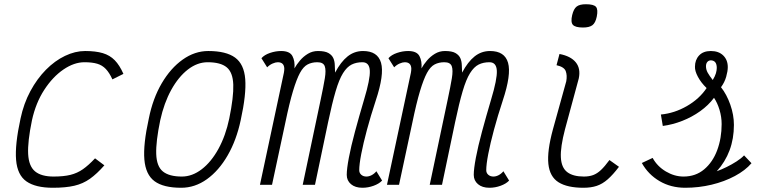

<svg xmlns="http://www.w3.org/2000/svg" viewBox="-20 -873 3640 907"><path d="M429 -125 473 -92Q438 -52 405 -28.5Q372 -5 331 4.5Q290 14 230 14Q148 14 105 -16Q62 -46 56 -117.5Q50 -189 77 -313Q92 -384 123.5 -442.5Q155 -501 197 -543.5Q239 -586 287 -609Q335 -632 382 -632Q432 -632 465.5 -622Q499 -612 522 -588.5Q545 -565 563 -524L511 -498Q497 -529 480 -547Q463 -565 439 -572Q415 -579 379 -579Q330 -579 279.5 -544.5Q229 -510 189 -448.5Q149 -387 131 -305Q110 -203 113 -145.5Q116 -88 145.5 -63.5Q175 -39 233 -39Q281 -39 313 -47Q345 -55 371.5 -73.5Q398 -92 429 -125Z M836 14Q752 14 710 -17Q668 -48 662 -119.5Q656 -191 683 -313Q702 -408 744 -479.5Q786 -551 843 -591.5Q900 -632 964 -632Q1048 -632 1090.5 -601Q1133 -570 1138.5 -499Q1144 -428 1117 -305Q1097 -211 1055.5 -139Q1014 -67 957.5 -26.5Q901 14 836 14ZM839 -39Q888 -39 933 -73.5Q978 -108 1012 -170Q1046 -232 1063 -313Q1084 -415 1082 -473Q1080 -531 1051 -555Q1022 -579 961 -579Q912 -579 867.5 -544.5Q823 -510 789 -448.5Q755 -387 737 -305Q716 -204 718 -145.5Q720 -87 749.5 -63Q779 -39 839 -39Z M1692 14Q1658 14 1638 -3Q1618 -20 1618 -47Q1618 -75 1628 -128Q1638 -181 1657 -251.5Q1676 -322 1700 -403Q1729 -499 1727 -539Q1725 -579 1692 -579Q1663 -579 1641 -568Q1619 -557 1600.5 -527.5Q1582 -498 1565.5 -442Q1549 -386 1530 -296L1468 0H1410L1495 -403Q1508 -464 1514.5 -503Q1521 -542 1514 -560.5Q1507 -579 1479 -579Q1453 -579 1433 -568.5Q1413 -558 1397 -528.5Q1381 -499 1364 -442.5Q1347 -386 1328 -294L1265 0H1208L1321 -529Q1322 -534 1322.5 -539.5Q1323 -545 1323 -549Q1322 -579 1292 -579Q1282 -579 1268 -573Q1254 -567 1242 -555L1215 -598Q1229 -614 1255.5 -623Q1282 -632 1308 -632Q1349 -632 1361.5 -608Q1374 -584 1371 -550Q1381 -568 1397 -587Q1413 -606 1434.5 -619Q1456 -632 1482 -632Q1515 -632 1531.5 -622.5Q1548 -613 1554.5 -598.5Q1561 -584 1561.5 -565.5Q1562 -547 1563 -530Q1590 -581 1622 -606.5Q1654 -632 1695 -632Q1764 -632 1780 -576.5Q1796 -521 1755 -398Q1731 -325 1713.5 -260Q1696 -195 1686.5 -145.5Q1677 -96 1677 -69Q1677 -56 1686.5 -47.5Q1696 -39 1711 -39Q1723 -39 1735.5 -45.5Q1748 -52 1758 -64L1785 -20Q1771 -5 1745 4.5Q1719 14 1692 14Z M2292 14Q2258 14 2238 -3Q2218 -20 2218 -47Q2218 -75 2228 -128Q2238 -181 2257 -251.5Q2276 -322 2300 -403Q2329 -499 2327 -539Q2325 -579 2292 -579Q2263 -579 2241 -568Q2219 -557 2200.5 -527.5Q2182 -498 2165.5 -442Q2149 -386 2130 -296L2068 0H2010L2095 -403Q2108 -464 2114.5 -503Q2121 -542 2114 -560.5Q2107 -579 2079 -579Q2053 -579 2033 -568.5Q2013 -558 1997 -528.5Q1981 -499 1964 -442.5Q1947 -386 1928 -294L1865 0H1808L1921 -529Q1922 -534 1922.5 -539.5Q1923 -545 1923 -549Q1922 -579 1892 -579Q1882 -579 1868 -573Q1854 -567 1842 -555L1815 -598Q1829 -614 1855.5 -623Q1882 -632 1908 -632Q1949 -632 1961.5 -608Q1974 -584 1971 -550Q1981 -568 1997 -587Q2013 -606 2034.5 -619Q2056 -632 2082 -632Q2115 -632 2131.5 -622.5Q2148 -613 2154.5 -598.5Q2161 -584 2161.5 -565.5Q2162 -547 2163 -530Q2190 -581 2222 -606.5Q2254 -632 2295 -632Q2364 -632 2380 -576.5Q2396 -521 2355 -398Q2331 -325 2313.5 -260Q2296 -195 2286.5 -145.5Q2277 -96 2277 -69Q2277 -56 2286.5 -47.5Q2296 -39 2311 -39Q2323 -39 2335.5 -45.5Q2348 -52 2358 -64L2385 -20Q2371 -5 2345 4.5Q2319 14 2292 14Z M2736 14Q2660 14 2618.5 -12Q2577 -38 2570.5 -98.5Q2564 -159 2592 -262L2655 -489Q2660 -517 2652.5 -537Q2645 -557 2609 -565L2623 -618Q2676 -608 2700 -578.5Q2724 -549 2714 -502L2649 -262Q2627 -178 2629.5 -129.5Q2632 -81 2659.5 -60Q2687 -39 2738 -39Q2763 -39 2782 -46Q2801 -53 2819 -70Q2837 -87 2859 -117L2904 -85Q2876 -48 2851 -26Q2826 -4 2799 5Q2772 14 2736 14ZM2734 -743Q2698 -743 2686.5 -755.5Q2675 -768 2683 -802Q2690 -831 2704 -842Q2718 -853 2748 -853Q2785 -853 2795.5 -840.5Q2806 -828 2799 -794Q2793 -765 2778.5 -754Q2764 -743 2734 -743Z M3217 14Q3149 14 3095.5 -17.5Q3042 -49 3012 -103L3063 -127Q3085 -87 3125.5 -63Q3166 -39 3209 -39Q3266 -39 3306.5 -73Q3347 -107 3368 -163.5Q3389 -220 3389 -287Q3389 -321 3379 -354Q3369 -387 3353 -411Q3327 -376 3288 -348Q3249 -320 3203 -302Q3157 -284 3111 -278L3102 -332Q3166 -338 3225 -372Q3284 -406 3318 -457Q3292 -482 3277 -510Q3262 -538 3263 -558Q3263 -590 3282.5 -611Q3302 -632 3338 -632Q3375 -632 3396.5 -611Q3418 -590 3418 -556Q3418 -537 3410.5 -510.5Q3403 -484 3386 -461Q3413 -427 3430 -378.5Q3447 -330 3447 -283Q3447 -218 3426.5 -163Q3406 -108 3366 -64Q3388 -72 3412.5 -84Q3437 -96 3459.5 -110.5Q3482 -125 3495 -139L3530 -102Q3501 -68 3451.5 -41.5Q3402 -15 3341.5 -0.5Q3281 14 3217 14ZM3347 -495Q3358 -513 3362 -527Q3366 -541 3366 -552Q3366 -569 3359.5 -578Q3353 -587 3339 -588Q3328 -588 3321.5 -580.5Q3315 -573 3315 -560Q3315 -544 3323.5 -529Q3332 -514 3347 -495Z"/></svg>

Font: Victor Mono Thin ExtraLight
Style: Italic
Weight: 250
Italic angle: -12°
Monospace: yes
Version: Version 1.561;gftools[0.9.30]